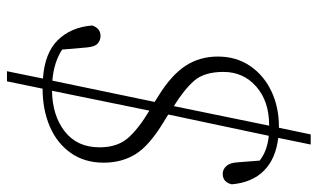

<svg xmlns="http://www.w3.org/2000/svg" viewBox="-200 -595 910 550"><g transform="rotate(90 255.0 -320.0)"><path d="M402 -150Q402 -199 377.5 -229Q353 -259 297 -293L240 -14Q311 -15 356.5 -50.5Q402 -86 402 -150ZM184 115 205 12Q132 7 95 -30.5Q58 -68 53 -129Q61 -153 83 -153Q95 -153 104.5 -145Q114 -137 116 -113L122 -43Q159 -19 211 -15L272 -308L253 -320Q195 -356 168.5 -396.5Q142 -437 142 -489Q142 -542 169 -581.5Q196 -621 241.5 -642.5Q287 -664 343 -664H346L365 -755H394L375 -662Q435 -655 469 -621Q503 -587 508 -529Q502 -503 478 -503Q465 -503 455.5 -513.5Q446 -524 445 -546L440 -609Q424 -621 406.5 -627Q389 -633 369 -635L308 -347L329 -334Q397 -293 421.5 -253.5Q446 -214 446 -162Q446 -107 418 -67.5Q390 -28 342 -7.5Q294 13 234 13L213 115ZM186 -505Q186 -450 211.5 -421Q237 -392 284 -363L340 -636H339Q270 -636 228 -599Q186 -562 186 -505Z"/></g></svg>

Font: Source Serif Pro Light
Style: Italic
Weight: 300
Italic angle: -12°
Designer: Frank Grießhammer
Foundry: Adobe Systems Incorporated
Version: Version 3.001;hotconv 1.0.111;makeotfexe 2.5.65597